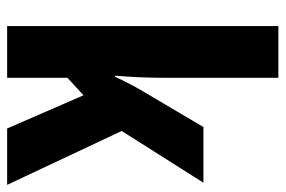

<svg xmlns="http://www.w3.org/2000/svg" viewBox="-151 -649 800 538"><g transform="rotate(90 249.0 -380.0)"><path d="M198 -442Q198 -406 196.5 -371Q195 -336 192 -302H195Q205 -324 215.5 -344Q226 -364 235 -379L336 -550H492L347 -321L498 0H340L247 -214L198 -169V0H53V-760H198Z"/></g></svg>

Font: Noto Sans Hebrew ExtraCondensed ExtraBold
Style: Regular
Weight: 800
Width: 2
Designer: Monotype Design Team
Foundry: Monotype Imaging Inc.
Version: Version 2.004; ttfautohint (v1.8.4.7-5d5b)